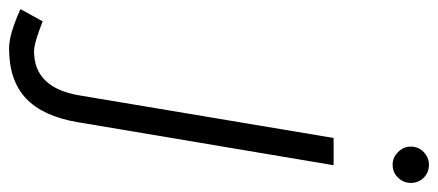

<svg xmlns="http://www.w3.org/2000/svg" viewBox="-415 -459 965 423"><g transform="rotate(90 67.5 -247.5)"><path d="M-37 215Q-54 215 -75.5 208.5Q-97 202 -124 190L-97 141Q-49 160 -31 160Q49 160 66 61L160 -500H220L125 65Q112 141 72.5 178Q33 215 -37 215ZM219 -630Q203 -630 191 -642Q179 -654 179 -670Q179 -687 191 -698.5Q203 -710 219 -710Q236 -710 247.5 -698.5Q259 -687 259 -670Q259 -654 247.5 -642Q236 -630 219 -630Z"/></g></svg>

Font: Figtree Light Light
Style: Italic
Weight: 300
Italic angle: -9.5°
Version: Version 2.000